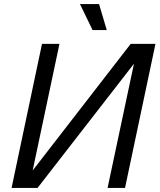

<svg xmlns="http://www.w3.org/2000/svg" viewBox="-20 -926 786 946"><path d="M37 0 187 -710H273L141 -86L624 -710H746L596 0H510L640 -612L165 0ZM436 -778 374 -906H468L506 -778Z"/></svg>

Font: Geist
Style: Italic
Weight: 400
Italic angle: -12°
Designer: Basement.studio, Andrés Briganti, Mateo Zaragoza
Foundry: Basement.studio, Vercel, Andrés Briganti, Guido Ferreyra, Mateo Zaragoza
Version: Version 1.500